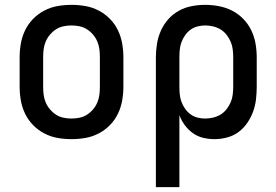

<svg xmlns="http://www.w3.org/2000/svg" viewBox="-20 -562 1140 792"><path d="M275 12Q246 12 217.5 7Q189 2 163 -11.5Q137 -25 116.5 -46Q96 -67 83.5 -93Q71 -119 66 -147.5Q61 -176 61 -205V-325Q61 -354 66 -382.5Q71 -411 83.5 -437Q96 -463 116.5 -484Q137 -505 163 -518.5Q189 -532 217.5 -537Q246 -542 275 -542Q304 -542 332.5 -537Q361 -532 387 -518.5Q413 -505 433.5 -484Q454 -463 466.5 -437Q479 -411 484 -382.5Q489 -354 489 -325V-205Q489 -176 484 -147.5Q479 -119 466.5 -93Q454 -67 433.5 -46Q413 -25 387 -11.5Q361 2 332.5 7Q304 12 275 12ZM275 -73Q292 -73 308.5 -76.5Q325 -80 339 -89Q353 -98 364 -111Q375 -124 381.5 -139.5Q388 -155 390 -171.5Q392 -188 392 -205V-325Q392 -342 390 -358.5Q388 -375 381.5 -390.5Q375 -406 364 -419Q353 -432 339 -441Q325 -450 308.5 -453.5Q292 -457 275 -457Q258 -457 241.5 -453.5Q225 -450 211 -441Q197 -432 186 -419Q175 -406 168.5 -390.5Q162 -375 160 -358.5Q158 -342 158 -325V-205Q158 -188 160 -171.5Q162 -155 168.5 -139.5Q175 -124 186 -111Q197 -98 211 -89Q225 -80 241.5 -76.5Q258 -73 275 -73Z M623 210V-325Q623 -353 627.5 -381Q632 -409 643.5 -435Q655 -461 674 -482.5Q693 -504 717.5 -517.5Q742 -531 770 -536.5Q798 -542 826 -542Q855 -542 883.5 -536.5Q912 -531 937.5 -518Q963 -505 983.5 -484Q1004 -463 1016.5 -437Q1029 -411 1034 -382.5Q1039 -354 1039 -325V-205Q1039 -179 1036 -152.5Q1033 -126 1024 -101.5Q1015 -77 1000 -55Q985 -33 964 -17.5Q943 -2 917 5Q891 12 865 12Q841 12 818 6.5Q795 1 776 -12.5Q757 -26 742.5 -45.5Q728 -65 720 -87V210ZM826 -73Q843 -73 859.5 -77Q876 -81 890 -89.5Q904 -98 914.5 -111.5Q925 -125 931.5 -140Q938 -155 940 -171.5Q942 -188 942 -205V-325Q942 -342 940 -358.5Q938 -375 931.5 -390Q925 -405 914.5 -418.5Q904 -432 890 -440.5Q876 -449 859.5 -453Q843 -457 827 -457Q811 -457 795 -453Q779 -449 766 -439.5Q753 -430 743.5 -416.5Q734 -403 728.5 -388Q723 -373 721.5 -357Q720 -341 720 -325V-205Q720 -189 721.5 -173Q723 -157 728.5 -142Q734 -127 743.5 -113.5Q753 -100 766 -90.5Q779 -81 794.5 -77Q810 -73 826 -73Z"/></svg>

Font: Lode Dark Term
Style: Bold
Weight: 700
Monospace: yes
Designer: Belleve Invis
Foundry: Belleve Invis
Version: Version 29.2.0